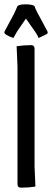

<svg xmlns="http://www.w3.org/2000/svg" viewBox="-43 -864 241 889"><path d="M38 -12V-556L34 -650Q68 -655 101 -655Q117 -655 117 -638V-94L121 0Q87 5 54 5Q38 5 38 -12ZM19 -688Q-23 -703 -23 -714Q-23 -717 -21 -720L23 -802L38 -836Q48 -844 75 -844Q102 -844 116 -837Q121 -822 132 -802L176 -720Q178 -717 178 -713Q178 -709 173 -706L136 -688Q131 -701 119 -718L77 -778L36 -718Z"/></svg>

Font: el_Medula One
Style: Regular
Weight: 400
Designer: Luciano Vergara
Foundry: Luciano Vergara
Version: Version 1.002 August 17, 2020